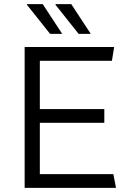

<svg xmlns="http://www.w3.org/2000/svg" viewBox="-20 -915 633 935"><path d="M536 -686 525 -619H174V-384H488V-317H174V-67H532L545 0H100V-686ZM283 -750H224L111 -892L112 -895H188ZM422 -750H363L250 -892L251 -895H327Z"/></svg>

Font: Chivo Light
Style: Regular
Weight: 300
Designer: Hector Gatti
Foundry: Omnibus-Type
Version: Version 1.007